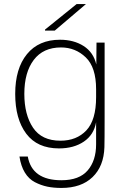

<svg xmlns="http://www.w3.org/2000/svg" viewBox="-20 -723 604 947"><path d="M496 -141Q496 -31 495 3Q492 97 436.5 150.5Q381 204 283 204Q244 204 213 197.5Q182 191 152 175.5Q122 160 102.5 128Q83 96 76 49H117Q138 166 283 166Q371 166 412.5 117.5Q454 69 454 -11V-120Q443 -58 393.5 -24.5Q344 9 271 9Q164 9 109.5 -63.5Q55 -136 55 -260Q55 -385 113 -456Q171 -527 276 -527Q344 -527 392.5 -496Q441 -465 455 -405L456 -513H496ZM100 -260Q100 -157 143 -93Q186 -29 278 -29Q358 -29 406 -80Q454 -131 454 -244V-283Q454 -391 403 -440Q352 -489 281 -489Q193 -489 146.5 -427.5Q100 -366 100 -260ZM202 -572V-577L358 -703H404L250 -572Z"/></svg>

Font: Nacelle UltraLight
Style: Regular
Weight: 200
Designer: Sora Sagano
Foundry: Sora Sagano
Version: Version 1.000;FEAKit 1.0